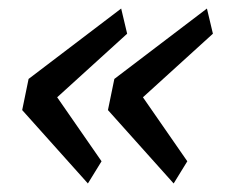

<svg xmlns="http://www.w3.org/2000/svg" viewBox="-20 -508 539 450"><path d="M218 -130 114 -280 278 -429 264 -488 47 -323 32 -250 186 -78ZM419 -130 315 -280 479 -429 465 -488 248 -323 233 -250 387 -78Z"/></svg>

Font: Braiins Sans
Style: Italic
Weight: 400
Italic angle: -11.31°
Designer: Mike Abbink, Paul van der Laan, Pieter van Rosmalen, Jiri Chlebus, Lubos Buracinsky
Foundry: Bold Monday, Sudetype
Version: Version 1.000;hotconv 1.0.109;makeotfexe 2.5.65596